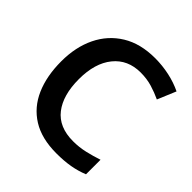

<svg xmlns="http://www.w3.org/2000/svg" viewBox="-194 -870 1027 1027"><g transform="rotate(45 319.0 -357.0)"><path d="M400 -615Q303 -615 247 -546Q191 -477 191 -356Q191 -235 244 -167Q297 -99 404 -99Q450 -99 493 -109Q536 -119 578 -133V-23Q536 -6 490.5 2Q445 10 387 10Q275 10 202 -35.5Q129 -81 93 -163.5Q57 -246 57 -357Q57 -465 97 -547.5Q137 -630 213.5 -677Q290 -724 401 -724Q455 -724 508.5 -712.5Q562 -701 607 -679L563 -574Q527 -591 487 -603Q447 -615 400 -615Z"/></g></svg>

Font: Noto Sans Lao Looped SemiBold
Style: Regular
Weight: 600
Designer: Mark Frömberg, Ben Mitchell
Foundry: The Fontpad Ltd
Version: Version 1.002; ttfautohint (v1.8.4.7-5d5b)